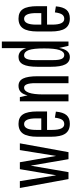

<svg xmlns="http://www.w3.org/2000/svg" viewBox="648 -1428 795 2132"><g transform="rotate(-90 1046.0 -362.5)"><path d="M344 0 272 -420 200 0H123L24 -540H100L165 -136L233 -540H310L380 -137L445 -540H520L422 0Z M737 15Q662 15 627.5 -35.5Q593 -86 593 -195V-345Q593 -454 627.5 -504.5Q662 -555 737 -555Q809 -555 841.5 -505.5Q874 -456 874 -345V-238H669V-181Q669 -47 733 -47Q765 -47 781.5 -71Q798 -95 805 -151L872 -140Q865 -59 833 -22Q801 15 737 15ZM669 -302H797V-359Q797 -493 734 -493Q669 -493 669 -359Z M986 0V-540H1033L1053 -454Q1074 -555 1158 -555Q1214 -555 1239.5 -504Q1265 -453 1265 -341V0H1188V-368Q1188 -493 1139 -493Q1063 -493 1063 -279V0Z M1479 15Q1423 15 1396.5 -35.5Q1370 -86 1370 -195V-345Q1370 -454 1396.5 -504.5Q1423 -555 1479 -555Q1551 -555 1577 -469V-740H1650V0H1603L1579 -104Q1559 15 1479 15ZM1574 -270Q1574 -389 1555.5 -441Q1537 -493 1495 -493Q1444 -493 1444 -369V-171Q1444 -106 1457.5 -76.5Q1471 -47 1500 -47Q1538 -47 1556 -100.5Q1574 -154 1574 -270Z M1906 15Q1831 15 1796.5 -35.5Q1762 -86 1762 -195V-345Q1762 -454 1796.5 -504.5Q1831 -555 1906 -555Q1978 -555 2010.5 -505.5Q2043 -456 2043 -345V-238H1838V-181Q1838 -47 1902 -47Q1934 -47 1950.5 -71Q1967 -95 1974 -151L2041 -140Q2034 -59 2002 -22Q1970 15 1906 15ZM1838 -302H1966V-359Q1966 -493 1903 -493Q1838 -493 1838 -359Z"/></g></svg>

Font: Pathway Gothic One
Style: Regular
Weight: 400
Version: Version 1.003; ttfautohint (v1.8.4.7-5d5b);gftools[0.9.26]